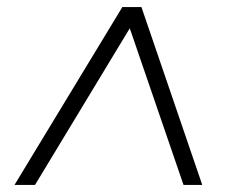

<svg xmlns="http://www.w3.org/2000/svg" viewBox="-20 -800 640 543"><path d="M552 -277H499L347 -720L79 -277H21L326 -780H380Z"/></svg>

Font: Tanohe Sans Light
Style: Italic
Weight: 300
Designer: Village Type and Design LLC & Cristiano Sobral
Foundry: Cooper Hewitt Smithsonian Design Museum
Version: Version 1.00;September 29, 2021;FontCreator 13.0.0.2655 64-b